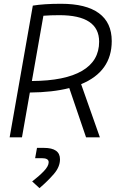

<svg xmlns="http://www.w3.org/2000/svg" viewBox="-20 -723 626 1011"><path d="M30.8 0 152.8 -693.4Q210.4 -703.1 301.8 -703.1Q433.1 -703.1 500.7 -653.6Q568.4 -604 568.4 -506.8Q568.4 -346.2 407.2 -279.8L505.9 0H433.1L344.7 -259.3Q257.3 -236.8 137.2 -235.8L95.7 0ZM147.9 -296.4Q322.3 -297.4 412.1 -349.9Q502 -402.3 502 -503.4Q502 -643.1 292.5 -643.1Q246.6 -643.1 208.5 -640.1ZM188 267.6 149.4 232.4Q185.1 205.1 210.7 178.5Q236.3 151.9 236.3 130.9Q236.3 109.9 200.2 109.9H165L174.8 55.7H211.4Q295.9 55.7 295.9 115.7Q295.9 155.8 263.7 193.1Q231.4 230.5 188 267.6Z"/></svg>

Font: Cascadia Code PL Light
Style: Italic
Weight: 300
Italic angle: -10°
Monospace: yes
Designer: Aaron Bell
Foundry: Saja Typeworks
Version: Version 2404.023; ttfautohint (v1.8.4)